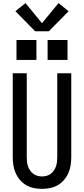

<svg xmlns="http://www.w3.org/2000/svg" viewBox="-20 -1206 540 1234"><path d="M250 8Q224 8 197.5 2.5Q171 -3 148.5 -16Q126 -29 108.5 -49.5Q91 -70 80.5 -94Q70 -118 66 -144Q62 -170 62 -196V-735H152V-196Q152 -181 153.5 -166.5Q155 -152 160 -137.5Q165 -123 173.5 -110.5Q182 -98 194 -89Q206 -80 220.5 -76Q235 -72 250 -72Q265 -72 279.5 -76Q294 -80 306 -89Q318 -98 326.5 -110.5Q335 -123 340 -137.5Q345 -152 346.5 -166.5Q348 -181 348 -196V-735H438V-196Q438 -170 434 -144Q430 -118 419.5 -94Q409 -70 391.5 -49.5Q374 -29 351.5 -16Q329 -3 302.5 2.5Q276 8 250 8ZM286 -821V-949H414V-821ZM86 -821V-949H214V-821ZM206 -1005 79 -1134 144 -1186 250 -1057 356 -1186 421 -1134 294 -1005Z"/></svg>

Font: Iosevka SS04 Medium
Style: Regular
Weight: 500
Monospace: yes
Designer: Belleve Invis
Foundry: Belleve Invis
Version: Version 19.0.0; ttfautohint (v1.8.4)